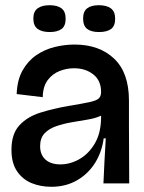

<svg xmlns="http://www.w3.org/2000/svg" viewBox="-20 -704 554 737"><path d="M177 13Q136 13 101.5 -1Q67 -15 45.5 -46.5Q24 -78 24 -129Q24 -190 54.5 -223Q85 -256 134.5 -271.5Q184 -287 241 -297Q296 -306 323.5 -312Q351 -318 359.5 -326.5Q368 -335 368 -351Q368 -395 338 -418.5Q308 -442 264 -442Q236 -442 209 -431.5Q182 -421 163.5 -397Q145 -373 144 -331L44 -343Q46 -397 66.5 -433.5Q87 -470 119 -492Q151 -514 189.5 -523.5Q228 -533 266 -533Q361 -533 418 -479Q475 -425 475 -318V-221Q475 -166 475.5 -110.5Q476 -55 476 0H377Q379 -43 381 -84.5Q383 -126 386 -173H378Q371 -120 344.5 -78Q318 -36 275 -11.5Q232 13 177 13ZM212 -73Q249 -73 284.5 -93Q320 -113 343.5 -152.5Q367 -192 368 -250V-260Q347 -250 316.5 -245Q286 -240 254.5 -234.5Q223 -229 195.5 -219.5Q168 -210 151 -192Q134 -174 134 -143Q134 -110 154.5 -91.5Q175 -73 212 -73ZM360 -581Q330 -581 314.5 -593Q299 -605 299 -633Q299 -660 314.5 -672Q330 -684 359 -684Q389 -684 405.5 -672Q422 -660 422 -632Q422 -604 406 -592.5Q390 -581 360 -581ZM171 -581Q141 -581 124.5 -593Q108 -605 108 -633Q108 -660 124.5 -672Q141 -684 170 -684Q200 -684 216 -672Q232 -660 232 -632Q232 -604 216 -592.5Q200 -581 171 -581Z"/></svg>

Font: Bricolage Grotesque 96pt Medium
Style: Regular
Weight: 500
Designer: Mathieu Triay
Foundry: Atelier Triay
Version: Version 1.001; ttfautohint (v1.8.4.7-5d5b);gftools[0.9.33.de